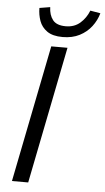

<svg xmlns="http://www.w3.org/2000/svg" viewBox="-58 -879 501 916"><g transform="rotate(5 193.0 -421.0)"><path d="M35.1 0 165.9 -656.3H243.7L112.9 0ZM215.7 -705.4Q168 -705.4 141.4 -724.2Q114.7 -743 104.2 -772.3Q93.7 -801.6 93.7 -834L144.7 -842.4Q145.8 -804.5 164.1 -781.2Q182.4 -757.9 226.1 -757.9Q267.5 -757.9 295.2 -782.3Q322.9 -806.7 336.8 -842.4L385.6 -834Q375.8 -799.3 353.6 -770.2Q331.4 -741.1 296.8 -723.2Q262.2 -705.4 215.7 -705.4Z"/></g></svg>

Font: Source Sans 3 VF
Style: Italic
Weight: 200
Italic angle: -11°
Designer: Paul D. Hunt
Foundry: Adobe Systems Incorporated
Version: Version 3.042;hotconv 1.0.118;makeotfexe 2.5.65603